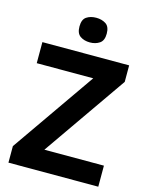

<svg xmlns="http://www.w3.org/2000/svg" viewBox="-135 -1012 848 1095"><g transform="rotate(15 289.5 -464.0)"><path d="M554.6 0H24.2V-97.5L366.8 -589.7H33.3V-714H545.6V-616.5L203.1 -124.3H554.6ZM294.9 -927.8Q327.7 -927.8 351.6 -912.3Q375.4 -896.9 375.4 -855.1Q375.4 -814.3 351.6 -798.3Q327.7 -782.3 294.9 -782.3Q261.1 -782.3 237.8 -798.3Q214.4 -814.3 214.4 -855.1Q214.4 -896.9 237.8 -912.3Q261.1 -927.8 294.9 -927.8Z"/></g></svg>

Font: Noto Sans Hebrew
Style: Regular
Weight: 400
Designer: Monotype Design Team
Foundry: Monotype Imaging Inc.
Version: Version 2.003;January 10, 2023;FontCreator 14.0.0.2877 64-bi